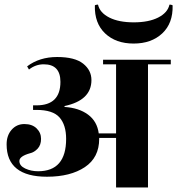

<svg xmlns="http://www.w3.org/2000/svg" viewBox="-20 -822 777 842"><path d="M432 -540V-560H729V-540H629V0H489V-217H415V-213Q415 -131 352 -89Q289 -47 186 -47Q9 -47 9 -189Q9 -228 31 -253Q53 -278 87 -278Q121 -278 140.5 -259Q160 -240 160 -213Q160 -186 145 -170Q130 -154 112 -150Q65 -137 65 -116Q65 -95 90.5 -83Q116 -71 147 -71Q270 -71 270 -213Q270 -274 241 -307Q212 -340 140 -340H125V-360H140Q245 -360 245 -463Q245 -540 172 -540Q136 -540 107 -517L99 -531Q153 -572 230.5 -572Q308 -572 344.5 -543Q381 -514 381 -471Q381 -382 263 -357V-353Q326 -349 366 -319.5Q406 -290 413 -237H489V-540ZM396 -798 398 -800 408 -802 410 -801Q418 -766 459.5 -745Q501 -724 566.5 -724Q632 -724 673.5 -745Q715 -766 723 -801L725 -802L735 -800L737 -798Q739 -720 691.5 -675.5Q644 -631 566 -631Q488 -631 441 -675.5Q394 -720 396 -798Z"/></svg>

Font: Rozha One
Style: Regular
Weight: 400
Designer: Tim Donaldson, Indian Type Foundry
Foundry: Indian Type Foundry
Version: Version 1.301;PS 1.0;hotconv 1.0.78;makeotf.lib2.5.61930; tt